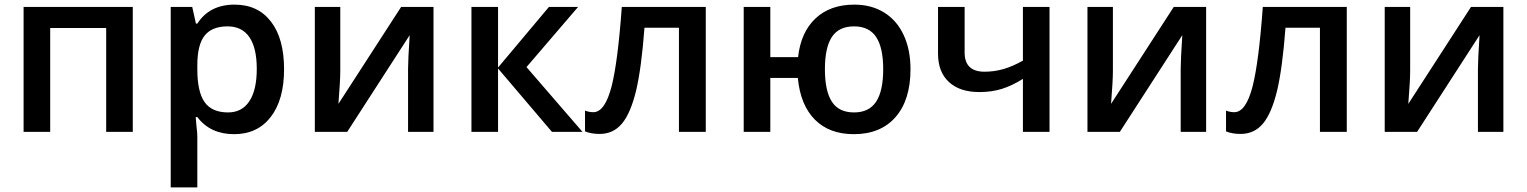

<svg xmlns="http://www.w3.org/2000/svg" viewBox="-20 -570 6601 830"><path d="M82 0H197V-449H439V0H554V-540H82Z M1208 -271Q1208 -403 1151.5 -476.5Q1095 -550 994 -550Q886 -550 833 -468H827L811 -540H718V240H833V19Q833 4 829 -28L826 -64H833Q889 10 992 10Q1093 10 1150.5 -64.5Q1208 -139 1208 -271ZM1090 -272Q1090 -181 1058 -132.5Q1026 -84 966 -84Q896 -84 864.5 -128.5Q833 -173 833 -271V-288Q833 -376 864.5 -416Q896 -456 964 -456Q1026 -456 1058 -409.5Q1090 -363 1090 -272Z M1341 0H1481L1751 -418Q1744 -310 1744 -272V0H1854V-540H1714L1443 -121Q1451 -222 1451 -263V-540H1341Z M2133 -540H2018V0H2133V-274L2366 0H2498L2256 -280L2479 -540H2353L2133 -278Z M2668 -540Q2651 -304 2624 -197Q2595 -85 2545 -85Q2526 -85 2509 -92V-2Q2536 9 2572 9Q2631 9 2668.5 -35.5Q2706 -80 2730 -179Q2753 -277 2766 -450H2915V0H3031V-540Z M3673 -550Q3569 -550 3505.5 -490.5Q3442 -431 3430 -323H3310V-540H3195V0H3310V-233H3429Q3440 -116 3502.5 -53Q3565 10 3671 10Q3787 10 3851.5 -64Q3916 -138 3916 -271Q3916 -355 3886.5 -418.5Q3857 -482 3802 -516Q3747 -550 3673 -550ZM3672 -456Q3737 -456 3767.5 -410Q3798 -364 3798 -271Q3798 -177 3767.5 -130.5Q3737 -84 3672 -84Q3606 -84 3576 -130.5Q3546 -177 3546 -271Q3546 -364 3576 -410Q3606 -456 3672 -456Z M4035 -338Q4035 -259 4082 -215.5Q4129 -172 4214 -172Q4266 -172 4310 -185.5Q4354 -199 4402 -229V0H4517V-540H4402V-308Q4358 -283 4318 -271.5Q4278 -260 4236 -260Q4150 -260 4150 -343V-540H4035Z M4681 0H4821L5091 -418Q5084 -310 5084 -272V0H5194V-540H5054L4783 -121Q4791 -222 4791 -263V-540H4681Z M5439 -540Q5422 -304 5395 -197Q5366 -85 5316 -85Q5297 -85 5280 -92V-2Q5307 9 5343 9Q5402 9 5439.5 -35.5Q5477 -80 5501 -179Q5524 -277 5537 -450H5686V0H5802V-540Z M5966 0H6106L6376 -418Q6369 -310 6369 -272V0H6479V-540H6339L6068 -121Q6076 -222 6076 -263V-540H5966Z"/></svg>

Font: OpenSansMMV
Style: Semibold
Weight: 600
Designer: Steve Matteson
Foundry: Ascender Corporation
Version: Version 6.000